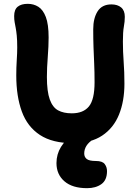

<svg xmlns="http://www.w3.org/2000/svg" viewBox="-20 -735 724 1003"><path d="M362 13Q254 13 188.5 -30Q123 -73 94 -152.5Q65 -232 65 -341Q65 -382 67.5 -420.5Q70 -459 70 -487Q70 -525 67.5 -549.5Q65 -574 62 -589.5Q59 -605 56.5 -619Q54 -633 54 -651Q54 -685 72.5 -700Q91 -715 125 -715Q156 -715 180.5 -699.5Q205 -684 219.5 -646Q234 -608 234 -539Q234 -494 229.5 -437Q225 -380 225 -333Q225 -257 240 -215.5Q255 -174 283.5 -158.5Q312 -143 355 -143Q415 -143 444.5 -179Q474 -215 474 -305Q474 -360 472 -403Q470 -446 468.5 -488Q467 -530 467 -582Q467 -640 490 -676Q513 -712 562 -712Q594 -712 613 -696Q632 -680 632 -647Q632 -622 627 -595.5Q622 -569 622 -518Q622 -465 626 -412Q630 -359 630 -298Q630 -206 601.5 -136Q573 -66 513.5 -26.5Q454 13 362 13ZM435 248Q358 248 316.5 212Q275 176 275 117Q275 71 298.5 32.5Q322 -6 363 -29.5Q404 -53 454 -53Q467 -53 476.5 -48Q486 -43 486 -31Q486 -25 482.5 -19.5Q479 -14 467 -7Q420 23 420 67Q420 85 433 95.5Q446 106 481 106Q515 106 527 122Q539 138 539 159Q539 206 509.5 227Q480 248 435 248Z"/></svg>

Font: Shantell Sans Normal
Style: Bold
Weight: 700
Designer: Stephen Nixon, Anya Danilova, Shantell Martin
Foundry: Arrow Type
Version: Version 1.009;[a7da0bfa3]